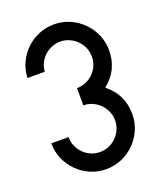

<svg xmlns="http://www.w3.org/2000/svg" viewBox="-133 -804 762 894"><g transform="rotate(-20 247.5 -356.5)"><path d="M239.7 -714.8Q280.8 -714.8 317.1 -699Q353.5 -683.1 381.1 -655.5Q408.7 -627.9 424.6 -591.6Q440.4 -555.2 440.4 -514.2Q440.4 -416 363.8 -356Q440.4 -295.4 440.4 -198.2Q440.4 -157.2 424.6 -120.6Q408.7 -84 381.3 -56.6Q354 -29.3 317.4 -13.4Q280.8 2.4 239.7 2.4Q198.2 2.4 161.9 -13.4Q125.5 -29.3 98.1 -56.6Q70.8 -84 54.9 -120.4Q39.1 -156.7 39.1 -198.2H124.5Q124.5 -174.3 133.5 -153.3Q142.6 -132.3 158.2 -116.5Q173.8 -100.6 194.8 -91.6Q215.8 -82.5 239.7 -82.5Q263.2 -82.5 284.2 -91.6Q305.2 -100.6 321 -116.5Q336.9 -132.3 345.9 -153.3Q355 -174.3 355 -198.2Q355 -221.7 345.7 -242.7Q336.4 -263.7 320.8 -279.3Q305.2 -294.9 284.2 -304.2Q263.2 -313.5 239.7 -313.5V-398.9Q263.7 -398.9 284.7 -408Q305.7 -417 321.3 -432.6Q336.9 -448.2 345.9 -469.2Q355 -490.2 355 -514.2Q355 -537.6 345.7 -558.6Q336.4 -579.6 320.8 -595.2Q305.2 -610.8 284.2 -620.1Q263.2 -629.4 239.7 -629.4Q216.8 -629.4 196.5 -620.8Q176.3 -612.3 160.6 -597.7Q145 -583 135.5 -563.5Q126 -543.9 124.5 -522H39.1Q40.5 -562 56.9 -597.2Q73.2 -632.3 100.3 -658.4Q127.4 -684.6 163.3 -699.7Q199.2 -714.8 239.7 -714.8Z"/></g></svg>

Font: Proletarsk
Style: Regular
Weight: 400
Designer: Peter Wiegel, original typeface by Carl Albert Fahrenwaldt 1901
Foundry: Peter Wiegel
Version: Version 1.000 2010 initial release